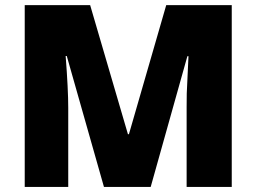

<svg xmlns="http://www.w3.org/2000/svg" viewBox="-20 -734 1007 754"><path d="M890.1 0H712.9V-313Q712.9 -347.2 713.4 -366.9Q713.9 -386.7 720.2 -513.2H715.8L571.8 0H388.2L242.2 -514.2H237.8Q248 -382.8 248 -310.1V0H77.1V-713.9H334L482.4 -207H486.3L632.8 -713.9H890.1Z"/></svg>

Font: Open Sans Hebrew Extra Bold
Style: Regular
Weight: 800
Foundry: Ascender Corporation, Yanek Iontef
Version: Version 2.001;PS 002.001;hotconv 1.0.70;makeotf.lib2.5.58329